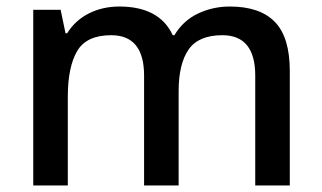

<svg xmlns="http://www.w3.org/2000/svg" viewBox="-20 -569 987 589"><path d="M685 -549Q777 -549 823 -502Q869 -455 869 -351V0H763V-337Q763 -461 662 -461Q589 -461 558.5 -417Q528 -373 528 -289V0H422V-337Q422 -461 321 -461Q245 -461 216.5 -412Q188 -363 188 -272V0H82V-539H166L181 -467H186Q211 -507 253 -528Q295 -549 346 -549Q469 -549 510 -461H515Q542 -506 587.5 -527.5Q633 -549 685 -549Z"/></svg>

Font: Noto Sans Myanmar UI Medium
Style: Regular
Weight: 500
Designer: Monotype Design Team
Foundry: Monotype Imaging Inc.
Version: Version 2.103; ttfautohint (v1.8.4.7-5d5b)